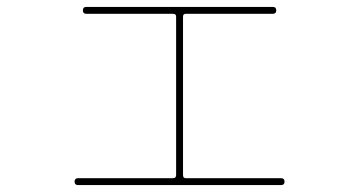

<svg xmlns="http://www.w3.org/2000/svg" viewBox="-20 -558 1040 556"><path d="M206 -22Q196 -22 196 -32Q196 -42 206 -42H481Q490 -42 490 -51V-510Q490 -518 481 -518H230Q220 -518 220 -528Q220 -538 230 -538H770Q780 -538 780 -528Q780 -518 770 -518H518Q510 -518 510 -510V-51Q510 -42 518 -42H794Q804 -42 804 -32Q804 -22 794 -22Z"/></svg>

Font: Rounded Mplus 1c Thin
Style: Regular
Weight: 250
Version: Version 1.059.20150529